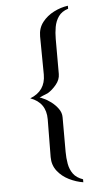

<svg xmlns="http://www.w3.org/2000/svg" viewBox="-62 -892 574 1025"><g transform="rotate(-5 225.0 -380.0)"><path d="M342 93Q304 87 266.5 68.5Q229 50 204.5 18.5Q180 -13 180 -56Q180 -107 181 -157.5Q182 -208 182 -259Q182 -348 99 -378Q182 -410 182 -498Q182 -549 181 -600.5Q180 -652 180 -703Q180 -747 204.5 -778.5Q229 -810 266.5 -829Q304 -848 342 -853V-837Q307 -826 290 -801.5Q273 -777 267.5 -746Q262 -715 262 -682Q262 -635 262 -588Q262 -541 262 -494Q262 -464 240 -437.5Q218 -411 194 -397Q184 -392 181 -391.5Q178 -391 167 -386Q163 -384 158.5 -382Q154 -380 149 -378Q154 -377 158.5 -375Q163 -373 167 -371Q187 -363 209 -346.5Q231 -330 246.5 -308.5Q262 -287 262 -263Q262 -217 262 -170.5Q262 -124 262 -77Q262 -44 267.5 -13Q273 18 290 41.5Q307 65 342 77Z"/></g></svg>

Font: Kaisei HarunoUmi Medium
Style: Regular
Weight: 500
Designer: Font-Kai, 金井和夫
Foundry: KAZUO KANAI
Version: Version 5.003